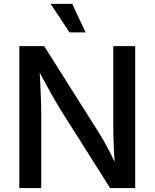

<svg xmlns="http://www.w3.org/2000/svg" viewBox="-20 -964 792 984"><path d="M79.1 0V-727.5H206.5L480.5 -293.9Q494.1 -272.9 511 -243.4Q527.8 -213.9 546.6 -177.5Q565.4 -141.1 584 -98.6L570.3 -95.7Q566.9 -136.2 564.7 -176.5Q562.5 -216.8 561.5 -252.2Q560.5 -287.6 560.5 -311.5V-727.5H672.9V0H544.4L298.8 -388.2Q280.3 -418.5 261.5 -450.4Q242.7 -482.4 219.7 -524.4Q196.8 -566.4 164.6 -626L181.6 -628.4Q184.6 -574.2 186.8 -527.6Q189 -481 190.2 -445.3Q191.4 -409.7 191.4 -388.7V0ZM336.4 -797.9 239.3 -944.3H350.1L418.9 -797.9Z"/></svg>

Font: Inter 16pt Medium
Style: Regular
Weight: 500
Version: Version 4.001;git-66647c0bb